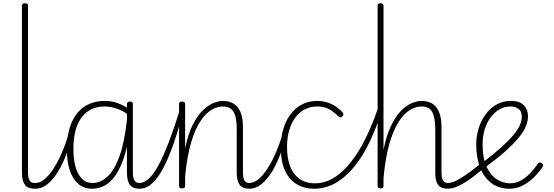

<svg xmlns="http://www.w3.org/2000/svg" viewBox="-20 -1135 3383 1172"><path d="M192 17Q173 17 158 12Q143 7 133.5 -5Q124 -17 119 -35.5Q114 -54 114 -81V-1100Q114 -1108 118.5 -1111.5Q123 -1115 132 -1115Q142 -1115 146.5 -1111.5Q151 -1108 151 -1100V-83Q151 -52 159.5 -35Q168 -18 192 -18Q199 -18 202.5 -12.5Q206 -7 206 -0.5Q206 6 202.5 11.5Q199 17 192 17Z M196 17Q187 17 182 11.5Q177 6 177 -0.5Q177 -7 182 -12.5Q187 -18 196 -18Q225 -18 253.5 -42.5Q282 -67 308 -108Q334 -149 356 -199Q378 -249 394 -301Q397 -308 402.5 -309Q408 -310 412.5 -306.5Q417 -303 415 -294Q405 -247 385 -193Q365 -139 336.5 -91Q308 -43 272.5 -13Q237 17 196 17Z M541 17Q493 17 459 -11.5Q425 -40 406.5 -93.5Q388 -147 388 -223Q388 -275 397 -320.5Q406 -366 424.5 -402.5Q443 -439 471 -465Q499 -491 536.5 -505Q574 -519 621 -519Q658 -519 691 -508Q724 -497 761 -474V-436Q720 -465 683.5 -475Q647 -485 618 -485Q582 -485 552 -474Q522 -463 499 -441.5Q476 -420 460 -388.5Q444 -357 436 -316Q428 -275 428 -224Q428 -170 439.5 -123Q451 -76 477 -47Q503 -18 546 -18Q593 -18 635 -56Q677 -94 708.5 -179Q740 -264 755 -404L775 -341Q755 -212 721.5 -133Q688 -54 643 -18.5Q598 17 541 17ZM833 17Q813 17 798 11.5Q783 6 773.5 -6Q764 -18 759.5 -37Q755 -56 755 -83V-500Q755 -508 759.5 -511.5Q764 -515 774 -515Q783 -515 787 -511.5Q791 -508 791 -500V-84Q791 -51 800 -34.5Q809 -18 833 -18Q841 -18 844.5 -12.5Q848 -7 848 -0.5Q848 6 844.5 11.5Q841 17 833 17Z M831 17Q822 17 817 11.5Q812 6 812 -0.5Q812 -7 817 -12.5Q822 -18 831 -18Q860 -18 889.5 -45.5Q919 -73 949 -129Q979 -185 1011.5 -270.5Q1044 -356 1080 -471Q1082 -479 1088 -480.5Q1094 -482 1099 -478Q1104 -474 1101 -464Q1072 -353 1041.5 -264Q1011 -175 978.5 -112.5Q946 -50 909.5 -16.5Q873 17 831 17Z M1504 17Q1484 17 1469 12Q1454 7 1444.5 -5Q1435 -17 1430 -35.5Q1425 -54 1425 -81V-346Q1425 -393 1417 -424Q1409 -455 1390.5 -470Q1372 -485 1340 -485Q1308 -485 1273 -465.5Q1238 -446 1205.5 -398.5Q1173 -351 1147.5 -268Q1122 -185 1110 -58V0Q1110 8 1105.5 11.5Q1101 15 1091 15Q1082 15 1077.5 11.5Q1073 8 1073 0V-500Q1073 -508 1077.5 -511.5Q1082 -515 1091 -515Q1101 -515 1105.5 -511.5Q1110 -508 1110 -500V-229Q1127 -313 1154.5 -369Q1182 -425 1214.5 -458Q1247 -491 1280 -505Q1313 -519 1341 -519Q1375 -519 1402.5 -504.5Q1430 -490 1446.5 -454.5Q1463 -419 1463 -356V-83Q1463 -52 1471 -35Q1479 -18 1504 -18Q1512 -18 1515.5 -12.5Q1519 -7 1519 -0.5Q1519 6 1515 11.5Q1511 17 1504 17Z M1502 17Q1493 17 1488 11.5Q1483 6 1483 -0.5Q1483 -7 1488 -12.5Q1493 -18 1502 -18Q1531 -18 1559.5 -42.5Q1588 -67 1614 -108Q1640 -149 1662 -199Q1684 -249 1700 -301Q1703 -308 1708.5 -309Q1714 -310 1718.5 -306.5Q1723 -303 1721 -294Q1711 -247 1691 -193Q1671 -139 1642.5 -91Q1614 -43 1578.5 -13Q1543 17 1502 17Z M1899 17Q1803 17 1748.5 -47.5Q1694 -112 1694 -233Q1694 -294 1709 -346Q1724 -398 1753 -437Q1782 -476 1823.5 -497.5Q1865 -519 1917 -519Q1964 -519 2005 -499Q2046 -479 2074 -446Q2076 -442 2076.5 -437Q2077 -432 2069 -424Q2062 -417 2056 -418.5Q2050 -420 2046 -424Q2016 -454 1987.5 -469.5Q1959 -485 1914 -485Q1875 -485 1841.5 -468Q1808 -451 1783.5 -418.5Q1759 -386 1745.5 -340Q1732 -294 1732 -236Q1732 -171 1750.5 -121.5Q1769 -72 1807 -44Q1845 -16 1904 -16Q1913 -16 1917 -11Q1921 -6 1920 0.5Q1919 7 1913.5 12Q1908 17 1899 17Z M1899 17Q1890 17 1885.5 12Q1881 7 1881.5 0.5Q1882 -6 1887.5 -11Q1893 -16 1904 -16Q1979 -16 2048.5 -71Q2118 -126 2178 -228Q2238 -330 2286 -471Q2290 -482 2296.5 -483Q2303 -484 2308 -478Q2313 -472 2310 -463Q2266 -314 2203 -206Q2140 -98 2063 -40.5Q1986 17 1899 17Z M2714 17Q2695 17 2680.5 12Q2666 7 2656 -5Q2646 -17 2641.5 -35.5Q2637 -54 2637 -81V-346Q2637 -417 2618.5 -451Q2600 -485 2552 -485Q2520 -485 2484.5 -465Q2449 -445 2416.5 -396.5Q2384 -348 2358.5 -263Q2333 -178 2321 -48V0Q2321 8 2316.5 11.5Q2312 15 2302 15Q2293 15 2289 11.5Q2285 8 2285 0V-1100Q2285 -1108 2289 -1111.5Q2293 -1115 2302 -1115Q2312 -1115 2316.5 -1111.5Q2321 -1108 2321 -1100V-220Q2338 -306 2365.5 -364Q2393 -422 2425.5 -456Q2458 -490 2491.5 -504.5Q2525 -519 2554 -519Q2588 -519 2615 -504.5Q2642 -490 2658.5 -454.5Q2675 -419 2675 -356V-83Q2675 -52 2683.5 -35Q2692 -18 2714 -18Q2723 -18 2728 -12.5Q2733 -7 2733 -0.5Q2733 6 2728 11.5Q2723 17 2714 17Z M2713 17Q2704 17 2699 11.5Q2694 6 2694 -0.5Q2694 -7 2699 -12.5Q2704 -18 2713 -18Q2730 -18 2754 -27.5Q2778 -37 2816 -62.5Q2854 -88 2913 -135Q2919 -139 2924.5 -137Q2930 -135 2934 -129.5Q2938 -124 2937.5 -117.5Q2937 -111 2931 -106Q2871 -56 2830.5 -29.5Q2790 -3 2762.5 7Q2735 17 2713 17Z M3090 17Q3026 17 2980.5 -16.5Q2935 -50 2911 -111Q2887 -172 2887 -254Q2887 -303 2901.5 -350.5Q2916 -398 2943.5 -436Q2971 -474 3010 -496.5Q3049 -519 3098 -519Q3140 -519 3162.5 -504.5Q3185 -490 3194 -468.5Q3203 -447 3203 -425Q3203 -397 3190.5 -365.5Q3178 -334 3148.5 -297.5Q3119 -261 3070 -216.5Q3021 -172 2948 -118L2927 -143Q2996 -196 3042 -237.5Q3088 -279 3115 -312Q3142 -345 3153.5 -372Q3165 -399 3165 -423Q3165 -455 3146 -470Q3127 -485 3093 -485Q3062 -485 3032 -469Q3002 -453 2978 -422.5Q2954 -392 2940 -349.5Q2926 -307 2926 -254Q2926 -166 2951.5 -114Q2977 -62 3015 -39Q3053 -16 3091 -16Q3134 -16 3168 -38Q3202 -60 3226.5 -89Q3251 -118 3266 -139Q3271 -144 3276.5 -143.5Q3282 -143 3287 -139Q3292 -135 3295 -129.5Q3298 -124 3293 -118Q3277 -92 3247 -60.5Q3217 -29 3177 -6Q3137 17 3090 17Z"/></svg>

Font: Playwrite FR Moderne Thin
Style: Regular
Weight: 250
Version: Version 1.002